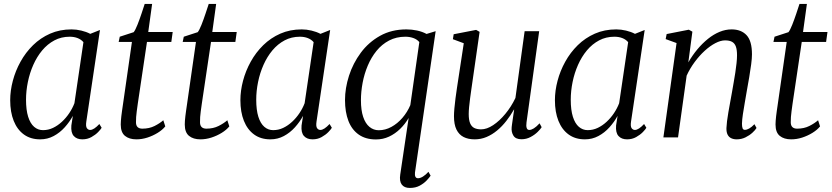

<svg xmlns="http://www.w3.org/2000/svg" viewBox="-20 -694 4201 970"><path d="M416 -79.5Q412.5 -55.5 419 -46.5Q425.5 -37.5 435.5 -37.5Q445 -37.5 456.8 -45.2Q468.5 -53 482 -67.5L493.5 -48.5Q489.5 -41 476 -27Q462.5 -13 442 -1.5Q421.5 10 396 10Q368 10 352.8 -6.8Q337.5 -23.5 340.5 -60L348 -108.5Q331.5 -78 307 -50.8Q282.5 -23.5 251.2 -6.8Q220 10 183 10Q134.5 10 100.8 -14.5Q67 -39 49.2 -83.5Q31.5 -128 31.5 -188Q31.5 -235.5 44.8 -285.8Q58 -336 83.8 -382.5Q109.5 -429 147 -465.8Q184.5 -502.5 233.2 -524Q282 -545.5 341.5 -545.5Q365.5 -545.5 390.8 -539.5Q416 -533.5 436 -523L485 -542.5ZM401.5 -481Q390 -494.5 372.2 -501.5Q354.5 -508.5 332 -508.5Q289.5 -508.5 254.8 -490Q220 -471.5 193.2 -439.5Q166.5 -407.5 148.2 -366.2Q130 -325 120.8 -279.8Q111.5 -234.5 111.5 -190Q111.5 -138.5 122.2 -104.2Q133 -70 152.5 -53.2Q172 -36.5 197 -36.5Q224 -36.5 248 -48Q272 -59.5 293 -79Q314 -98.5 330 -122.5Q346 -146.5 356 -172.5Z M676 -169.5Q673 -147 670.8 -131.2Q668.5 -115.5 667.8 -103Q667 -90.5 667 -76Q667 -60 675.2 -52Q683.5 -44 699 -44Q734 -44 760.8 -57.5Q787.5 -71 805 -86.5L815 -55.5Q800.5 -37.5 776.5 -22.8Q752.5 -8 724.8 1Q697 10 669 10Q633 10 611.5 -7.5Q590 -25 590 -65Q590 -73 590.8 -83.8Q591.5 -94.5 593 -107.2Q594.5 -120 596.5 -134Q598.5 -148 600.5 -161.5L646.5 -482H579.5L585 -508.5L655.5 -531.5Q664 -542.5 674.5 -569Q685 -595.5 694.8 -624.8Q704.5 -654 711 -674H748.5L729 -532.5H852.5L845.5 -482H722.5Z M999.5 -169.5Q996.5 -147 994.2 -131.2Q992 -115.5 991.2 -103Q990.5 -90.5 990.5 -76Q990.5 -60 998.8 -52Q1007 -44 1022.5 -44Q1057.5 -44 1084.2 -57.5Q1111 -71 1128.5 -86.5L1138.5 -55.5Q1124 -37.5 1100 -22.8Q1076 -8 1048.2 1Q1020.5 10 992.5 10Q956.5 10 935 -7.5Q913.5 -25 913.5 -65Q913.5 -73 914.2 -83.8Q915 -94.5 916.5 -107.2Q918 -120 920 -134Q922 -148 924 -161.5L970 -482H903L908.5 -508.5L979 -531.5Q987.5 -542.5 998 -569Q1008.5 -595.5 1018.2 -624.8Q1028 -654 1034.5 -674H1072L1052.5 -532.5H1176L1169 -482H1046Z M1579 -79.5Q1575.5 -55.5 1582 -46.5Q1588.5 -37.5 1598.5 -37.5Q1608 -37.5 1619.8 -45.2Q1631.5 -53 1645 -67.5L1656.5 -48.5Q1652.5 -41 1639 -27Q1625.5 -13 1605 -1.5Q1584.5 10 1559 10Q1531 10 1515.8 -6.8Q1500.5 -23.5 1503.5 -60L1511 -108.5Q1494.5 -78 1470 -50.8Q1445.5 -23.5 1414.2 -6.8Q1383 10 1346 10Q1297.5 10 1263.8 -14.5Q1230 -39 1212.2 -83.5Q1194.5 -128 1194.5 -188Q1194.5 -235.5 1207.8 -285.8Q1221 -336 1246.8 -382.5Q1272.5 -429 1310 -465.8Q1347.5 -502.5 1396.2 -524Q1445 -545.5 1504.5 -545.5Q1528.5 -545.5 1553.8 -539.5Q1579 -533.5 1599 -523L1648 -542.5ZM1564.5 -481Q1553 -494.5 1535.2 -501.5Q1517.5 -508.5 1495 -508.5Q1452.5 -508.5 1417.8 -490Q1383 -471.5 1356.2 -439.5Q1329.5 -407.5 1311.2 -366.2Q1293 -325 1283.8 -279.8Q1274.5 -234.5 1274.5 -190Q1274.5 -138.5 1285.2 -104.2Q1296 -70 1315.5 -53.2Q1335 -36.5 1360 -36.5Q1387 -36.5 1411 -48Q1435 -59.5 1456 -79Q1477 -98.5 1493 -122.5Q1509 -146.5 1519 -172.5Z M2076.5 177.5Q2075 191.5 2078.8 199Q2082.5 206.5 2092 206.5Q2103 206.5 2116.8 198Q2130.5 189.5 2144.5 174L2155.5 193.5Q2149 203.5 2135.2 218Q2121.5 232.5 2100.5 244Q2079.5 255.5 2050.5 255.5Q2022.5 255.5 2009.8 238.5Q1997 221.5 2002 188L2044.5 -98Q2026.5 -67 2001.2 -42.5Q1976 -18 1945.5 -3.8Q1915 10.5 1879.5 10.5Q1827.5 10.5 1792.5 -14Q1757.5 -38.5 1740.2 -83.2Q1723 -128 1723 -188.5Q1723 -248.5 1743.2 -311.5Q1763.5 -374.5 1802.8 -427.5Q1842 -480.5 1900 -513Q1958 -545.5 2033.5 -545.5Q2060.5 -545.5 2087.2 -539.8Q2114 -534 2135 -522.5L2181 -536.5ZM2098.5 -481.5Q2086.5 -495.5 2067.8 -502Q2049 -508.5 2028 -508.5Q1982 -508.5 1945.5 -489.2Q1909 -470 1882.2 -437Q1855.5 -404 1838 -362.5Q1820.5 -321 1812 -275.8Q1803.5 -230.5 1803.5 -187.5Q1803.5 -137 1814.8 -103.5Q1826 -70 1846.5 -53Q1867 -36 1893.5 -36Q1926.5 -36 1957.2 -52.8Q1988 -69.5 2013 -98.5Q2038 -127.5 2053 -163Z M2378 10Q2345.5 10 2322.2 -1.8Q2299 -13.5 2286.2 -39.2Q2273.5 -65 2273.5 -107Q2273.5 -121.5 2275.5 -145.5Q2277.5 -169.5 2281.2 -197Q2285 -224.5 2288.5 -249Q2292 -273.5 2294.5 -288.5L2323 -475.5L2268 -496L2272 -521L2385.5 -543L2403 -533L2367 -282.5Q2364.5 -264.5 2361.2 -242.2Q2358 -220 2355 -197.2Q2352 -174.5 2350 -153.8Q2348 -133 2348 -118Q2348 -88 2355.2 -71Q2362.5 -54 2376.5 -47.2Q2390.5 -40.5 2410.5 -40.5Q2439.5 -40.5 2471.5 -61.8Q2503.5 -83 2533.2 -119Q2563 -155 2584 -199L2630.5 -536.5H2704L2640 -76Q2637.5 -58 2640.8 -47.8Q2644 -37.5 2654 -37.5Q2664 -37.5 2677 -45.5Q2690 -53.5 2706 -71L2716.5 -51.5Q2711 -42 2696.2 -27.5Q2681.5 -13 2660.5 -1.8Q2639.5 9.5 2614.5 9.5Q2585 9.5 2573.8 -8.8Q2562.5 -27 2565 -51.5Q2565 -54 2566.5 -64.2Q2568 -74.5 2570 -88.5Q2572 -102.5 2574 -116.5Q2576 -130.5 2577.5 -140L2576.5 -140.5Q2559 -110 2537.8 -82.8Q2516.5 -55.5 2491.5 -34.8Q2466.5 -14 2438.2 -2Q2410 10 2378 10Z M3168 -79.5Q3164.5 -55.5 3171 -46.5Q3177.5 -37.5 3187.5 -37.5Q3197 -37.5 3208.8 -45.2Q3220.5 -53 3234 -67.5L3245.5 -48.5Q3241.5 -41 3228 -27Q3214.5 -13 3194 -1.5Q3173.5 10 3148 10Q3120 10 3104.8 -6.8Q3089.5 -23.5 3092.5 -60L3100 -108.5Q3083.5 -78 3059 -50.8Q3034.5 -23.5 3003.2 -6.8Q2972 10 2935 10Q2886.5 10 2852.8 -14.5Q2819 -39 2801.2 -83.5Q2783.5 -128 2783.5 -188Q2783.5 -235.5 2796.8 -285.8Q2810 -336 2835.8 -382.5Q2861.5 -429 2899 -465.8Q2936.5 -502.5 2985.2 -524Q3034 -545.5 3093.5 -545.5Q3117.5 -545.5 3142.8 -539.5Q3168 -533.5 3188 -523L3237 -542.5ZM3153.5 -481Q3142 -494.5 3124.2 -501.5Q3106.5 -508.5 3084 -508.5Q3041.5 -508.5 3006.8 -490Q2972 -471.5 2945.2 -439.5Q2918.5 -407.5 2900.2 -366.2Q2882 -325 2872.8 -279.8Q2863.5 -234.5 2863.5 -190Q2863.5 -138.5 2874.2 -104.2Q2885 -70 2904.5 -53.2Q2924 -36.5 2949 -36.5Q2976 -36.5 3000 -48Q3024 -59.5 3045 -79Q3066 -98.5 3082 -122.5Q3098 -146.5 3108 -172.5Z M3457.5 -379Q3478 -414.5 3503.2 -444.8Q3528.5 -475 3556.8 -497.8Q3585 -520.5 3615.2 -533Q3645.5 -545.5 3676 -545.5Q3724.5 -545.5 3751.8 -516.2Q3779 -487 3779 -419.5Q3779 -399.5 3775 -369Q3771 -338.5 3765.2 -304.2Q3759.5 -270 3753.5 -238Q3748.5 -208.5 3743 -177Q3737.5 -145.5 3733.2 -117.5Q3729 -89.5 3728.5 -69.5Q3728.5 -54 3731.5 -46Q3734.5 -38 3743 -38Q3753 -38 3765 -44.8Q3777 -51.5 3791.5 -66.5L3802 -47.5Q3796 -37 3781.2 -23.5Q3766.5 -10 3746.2 0Q3726 10 3701.5 10Q3686 10 3674 4.2Q3662 -1.5 3655.8 -14Q3649.5 -26.5 3650 -47Q3650.5 -61 3653 -81.8Q3655.5 -102.5 3659.8 -126.8Q3664 -151 3668.8 -177Q3673.5 -203 3678 -228Q3682 -251.5 3686.5 -276.8Q3691 -302 3694.8 -326.8Q3698.5 -351.5 3701 -374.2Q3703.5 -397 3703.5 -415Q3703.5 -443 3697.5 -459.2Q3691.5 -475.5 3678.2 -482.8Q3665 -490 3643 -490Q3621 -490 3594 -476Q3567 -462 3540 -437.2Q3513 -412.5 3489.2 -380.2Q3465.5 -348 3449 -312L3405.5 0H3331.5L3398 -476.5L3343 -496.5L3348 -522L3460 -544L3478 -534Z M3984 -169.5Q3981 -147 3978.8 -131.2Q3976.5 -115.5 3975.8 -103Q3975 -90.5 3975 -76Q3975 -60 3983.2 -52Q3991.5 -44 4007 -44Q4042 -44 4068.8 -57.5Q4095.5 -71 4113 -86.5L4123 -55.5Q4108.5 -37.5 4084.5 -22.8Q4060.5 -8 4032.8 1Q4005 10 3977 10Q3941 10 3919.5 -7.5Q3898 -25 3898 -65Q3898 -73 3898.8 -83.8Q3899.5 -94.5 3901 -107.2Q3902.5 -120 3904.5 -134Q3906.5 -148 3908.5 -161.5L3954.5 -482H3887.5L3893 -508.5L3963.5 -531.5Q3972 -542.5 3982.5 -569Q3993 -595.5 4002.8 -624.8Q4012.5 -654 4019 -674H4056.5L4037 -532.5H4160.5L4153.5 -482H4030.5Z"/></svg>

Font: Merriweather 72pt Light
Style: Italic
Weight: 300
Italic angle: -7.8°
Version: Version 2.101